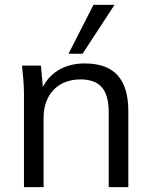

<svg xmlns="http://www.w3.org/2000/svg" viewBox="-20 -773 625 793"><path d="M79 -386V0H160V-287C160 -382 219 -445 312 -445C392 -445 429 -404 429 -309V0H510V-314C510 -449 449 -511 330 -511C253 -511 190 -478 157 -414L149 -502H71C75 -463 79 -423 79 -386ZM263 -551H321L453 -753H366Z"/></svg>

Font: Poppy and Pepper
Style: Regular
Weight: 400
Designer: Thy Ha
Foundry: Thy Ha
Version: Version 0.001;Glyphs 3.2 (3227)